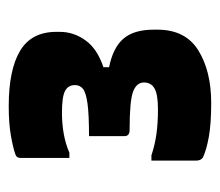

<svg xmlns="http://www.w3.org/2000/svg" viewBox="-52 -800 504 440"><g transform="rotate(-90 200.0 -580.0)"><path d="M347 -695Q347 -663 327.5 -636Q308 -609 266 -595V-582Q311 -573 331.5 -549Q352 -525 352 -480V-471Q352 -407 304.5 -377.5Q257 -348 184 -348Q136 -348 106 -353.5Q76 -359 59 -367Q52 -372 52 -382V-485H64Q88 -477 113 -473.5Q138 -470 169 -470Q204 -470 217.5 -478Q231 -486 231 -502Q231 -519 210 -527Q189 -535 122 -535Q108 -535 108 -547V-628Q158 -628 183 -631.5Q208 -635 216.5 -642Q225 -649 225 -660Q225 -676 211.5 -683Q198 -690 162 -690Q109 -690 70 -673H58V-785Q58 -788 59.5 -791.5Q61 -795 67 -797Q81 -802 109 -807Q137 -812 177 -812Q260 -812 303.5 -786Q347 -760 347 -703Z"/></g></svg>

Font: Recursive Sn Lnr St Blk
Style: Regular
Weight: 900
Version: Version 1.079;hotconv 1.0.112;makeotfexe 2.5.65598; ttfautoh